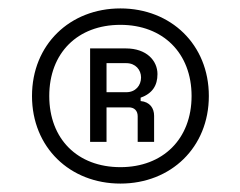

<svg xmlns="http://www.w3.org/2000/svg" viewBox="-20 -734 571 456"><path d="M266 -298C386 -298 476 -384 476 -506C476 -628 386 -714 266 -714C146 -714 56 -628 56 -506C56 -384 146 -298 266 -298ZM97 -506C97 -608 164 -675 266 -675C367 -675 435 -608 435 -506C435 -404 367 -337 266 -337C164 -337 97 -404 97 -506ZM194 -397H233V-479H286C299 -479 307 -471 307 -458V-397H346V-459C346 -477 336 -492 314 -494V-502C342 -512 354 -531 354 -558C354 -590 328 -619 279 -619H194ZM233 -515V-584H280C302 -584 315 -568 315 -550C315 -531 302 -515 280 -515Z"/></svg>

Font: Meta Space
Style: Regular
Weight: 400
Designer: Meta Pool / Florian Karsten
Foundry: Meta Pool / Florian Karsten
Version: Version 2.000;Glyphs 3.1.1 (3137)